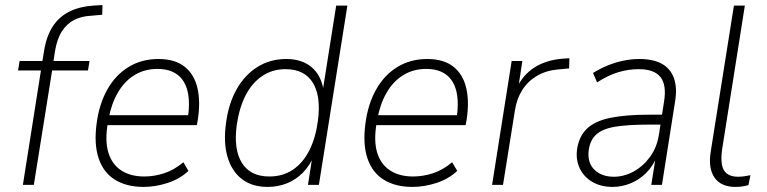

<svg xmlns="http://www.w3.org/2000/svg" viewBox="-20 -727 3015 755"><path d="M70 0 141 -450H51L57 -487H157L145 -477L153 -525Q162 -583 186.5 -621.5Q211 -660 251 -680.5Q291 -701 347 -705L383 -707L382 -669L337 -665Q300 -663 271.5 -648.5Q243 -634 223.5 -604Q204 -574 196 -524L189 -478L181 -487H332L326 -450H185L113 0Z M545 8Q478 8 432.5 -20Q387 -48 368 -104Q349 -160 360 -242Q370 -318 402 -375Q434 -432 485.5 -463.5Q537 -495 603 -495Q667 -495 705 -465.5Q743 -436 756 -382.5Q769 -329 758 -257L754 -235H387L394 -274H738L718 -258Q728 -323 718 -366.5Q708 -410 678 -433Q648 -456 599 -456Q548 -456 508.5 -431.5Q469 -407 443.5 -363Q418 -319 407 -260L404 -243Q392 -174 406 -127.5Q420 -81 456.5 -57Q493 -33 547 -33Q586 -33 625 -45.5Q664 -58 701 -89L721 -55Q687 -23 639 -7.5Q591 8 545 8Z M1032 8Q971 8 931 -23Q891 -54 874.5 -110.5Q858 -167 869 -245Q879 -320 910.5 -376Q942 -432 992 -463.5Q1042 -495 1106 -495Q1166 -495 1204.5 -463.5Q1243 -432 1253 -370H1249L1302 -705H1346L1234 0H1191L1209 -116H1215Q1198 -75 1170.5 -47.5Q1143 -20 1108 -6Q1073 8 1032 8ZM1039 -33Q1092 -33 1131.5 -59.5Q1171 -86 1196 -135Q1221 -184 1230 -251Q1243 -349 1210 -402Q1177 -455 1103 -455Q1051 -455 1011 -428Q971 -401 946 -352.5Q921 -304 911 -236Q898 -139 931.5 -86Q965 -33 1039 -33Z M1602 8Q1535 8 1489.5 -20Q1444 -48 1425 -104Q1406 -160 1417 -242Q1427 -318 1459 -375Q1491 -432 1542.5 -463.5Q1594 -495 1660 -495Q1724 -495 1762 -465.5Q1800 -436 1813 -382.5Q1826 -329 1815 -257L1811 -235H1444L1451 -274H1795L1775 -258Q1785 -323 1775 -366.5Q1765 -410 1735 -433Q1705 -456 1656 -456Q1605 -456 1565.5 -431.5Q1526 -407 1500.5 -363Q1475 -319 1464 -260L1461 -243Q1449 -174 1463 -127.5Q1477 -81 1513.5 -57Q1550 -33 1604 -33Q1643 -33 1682 -45.5Q1721 -58 1758 -89L1778 -55Q1744 -23 1696 -7.5Q1648 8 1602 8Z M1915 0 1992 -487H2034L2018 -381H2012Q2036 -432 2080.5 -461Q2125 -490 2189 -496L2219 -498L2218 -458L2175 -454Q2128 -450 2092 -429Q2056 -408 2034 -373.5Q2012 -339 2005 -294L1958 0Z M2389 8Q2343 8 2309.5 -11.5Q2276 -31 2260 -64.5Q2244 -98 2249 -138Q2256 -190 2287.5 -220.5Q2319 -251 2379.5 -263.5Q2440 -276 2533 -276H2593L2587 -237H2532Q2448 -237 2398 -228.5Q2348 -220 2324 -197.5Q2300 -175 2295 -136Q2289 -87 2317.5 -59.5Q2346 -32 2394 -32Q2434 -32 2471.5 -52.5Q2509 -73 2536 -110Q2563 -147 2571 -197L2591 -326Q2602 -392 2577.5 -423.5Q2553 -455 2492 -455Q2451 -455 2411 -443Q2371 -431 2328 -403L2312 -440Q2339 -457 2369.5 -469.5Q2400 -482 2432 -488.5Q2464 -495 2494 -495Q2548 -495 2582 -476.5Q2616 -458 2630 -420Q2644 -382 2634 -324L2583 0H2541L2559 -113H2564Q2548 -74 2521 -47Q2494 -20 2459.5 -6Q2425 8 2389 8Z M2872 8Q2815 8 2789.5 -29Q2764 -66 2775 -132L2866 -705H2909L2819 -136Q2815 -105 2818.5 -81.5Q2822 -58 2837.5 -45Q2853 -32 2882 -32Q2895 -32 2908 -34Q2921 -36 2931 -38L2923 1Q2908 5 2896 6.5Q2884 8 2872 8Z"/></svg>

Font: Nunito Sans 10pt SemiCondensed ExtraLight
Style: Italic
Weight: 250
Width: 4
Italic angle: -9°
Designer: Vernon Adams
Foundry: Vernon Adams
Version: Version 3.101;gftools[0.9.27]